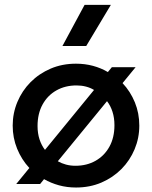

<svg xmlns="http://www.w3.org/2000/svg" viewBox="-20 -780 644 814"><path d="M150.2 0H48.9L104.4 -67.8Q71.4 -103.4 52.6 -149.5Q33.8 -195.6 33.8 -247.5Q33.8 -300.2 53.7 -347.7Q73.5 -395.2 109.6 -431.7Q145.8 -468.1 194.8 -489.1Q243.8 -510 302.2 -510Q340.2 -510 374.3 -500.8Q408.4 -491.6 437.3 -474.5L454.1 -495H554.8L499.6 -427.6Q532.9 -392.2 551.8 -346.1Q570.6 -299.9 570.6 -247.5Q570.6 -194.8 550.7 -147.3Q530.9 -99.8 494.8 -63.3Q458.6 -26.9 409.7 -5.9Q360.8 15 302.2 15Q264.3 15 229.9 5.6Q195.6 -3.9 166.7 -20.5ZM170.7 -144.6 378.6 -398.6Q363.2 -408.1 344.4 -412.9Q325.6 -417.8 304.4 -417.8Q256.4 -417.8 219.1 -396.7Q181.8 -375.7 160.5 -337Q139.2 -298.3 139.2 -245.6Q139.2 -214.9 147.5 -189.3Q155.9 -163.8 170.7 -144.6ZM299.9 -77.2Q347.8 -77.2 385.1 -98.3Q422.4 -119.4 443.8 -158Q465.2 -196.5 465.2 -249.4Q465.2 -280.3 456.9 -306.1Q448.7 -331.8 433.7 -351.1L225.1 -96.4Q240.8 -87.4 259.7 -82.3Q278.6 -77.2 299.9 -77.2ZM244.7 -585 338.7 -759.5H450.1L345.6 -585Z"/></svg>

Font: Geologica-Sharp
Style: Regular
Weight: 100
Designer: Sindre Bremnes, Frode Helland
Foundry: Monokrom Skriftforlag AS
Version: Version 1.010;gftools[0.9.28]